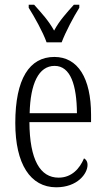

<svg xmlns="http://www.w3.org/2000/svg" viewBox="-20 -786 447 816"><path d="M178 -606H242C259 -651 293 -715 317 -753V-766H294C262 -730 233 -699 210 -656C186 -699 157 -730 125 -766H102V-753C126 -715 162 -651 178 -606ZM219 10C309 10 352 -48 352 -85C352 -100 345 -109 337 -113C319 -70 285 -31 229 -31C151 -31 106 -106 105 -267H367V-298C367 -454 311 -544 211 -544C105 -544 45 -451 45 -263C45 -89 109 10 219 10ZM307 -305H106C109 -430 144 -506 212 -506C280 -506 306 -424 307 -305Z"/></svg>

Font: Noto Serif Armenian ExtraCondensed Light
Style: Regular
Weight: 300
Width: 2
Designer: Monotype Design Team
Foundry: Monotype Imaging Inc.
Version: Version 2.008